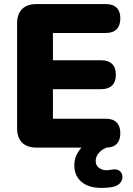

<svg xmlns="http://www.w3.org/2000/svg" viewBox="-20 -725 654 943"><path d="M160 0Q113 0 88.5 -24.5Q64 -49 64 -95V-610Q64 -656 88.5 -680.5Q113 -705 160 -705H499Q535 -705 553 -687Q571 -669 571 -635Q571 -600 553 -581.5Q535 -563 499 -563H240V-429H477Q512 -429 530.5 -411Q549 -393 549 -358Q549 -323 530.5 -305Q512 -287 477 -287H240V-142H499Q535 -142 553 -123.5Q571 -105 571 -71Q571 -36 553 -18Q535 0 499 0ZM479 198Q415 198 380 168Q345 138 345 87Q345 41 376 5Q407 -31 455 -48L503 0Q486 7 474 17.5Q462 28 456 40.5Q450 53 450 66Q450 87 465.5 99Q481 111 503 111Q510 111 516.5 110Q523 109 530 108Q553 104 566 113.5Q579 123 581 138.5Q583 154 574 168.5Q565 183 545 190Q528 195 510.5 196.5Q493 198 479 198Z"/></svg>

Font: Nunito ExtraLight Black
Style: Regular
Weight: 900
Version: Version 3.602